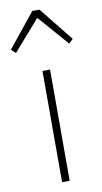

<svg xmlns="http://www.w3.org/2000/svg" viewBox="-114 -853 476 896"><g transform="rotate(-10 123.5 -405.5)"><path d="M105 0V-527H141V0ZM-23 -650 107 -811H141L270 -650L250 -631L126 -773H122L-2 -631Z"/></g></svg>

Font: Noto Sans HK Thin Thin
Style: Regular
Weight: 250
Version: Version 2.004-H2;hotconv 1.0.118;makeotfexe 2.5.65603